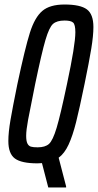

<svg xmlns="http://www.w3.org/2000/svg" viewBox="-20 -716 434 851"><path d="M240 -17 273 110V115H194L166 7Q159 8 146 8Q75 8 46 -13.5Q17 -35 17 -91Q17 -129 26.5 -184.5Q36 -240 57 -343Q91 -503 112.5 -571Q134 -639 167.5 -667.5Q201 -696 266 -696Q336 -696 365 -674.5Q394 -653 394 -596Q394 -558 384.5 -500Q375 -442 355 -345Q332 -233 317 -173.5Q302 -114 284 -75Q266 -36 240 -17ZM147 -63Q180 -63 197 -78Q214 -93 231 -149.5Q248 -206 277 -344Q314 -517 314 -573Q314 -607 304 -616Q294 -625 266 -625Q232 -625 215 -610Q198 -595 181.5 -539Q165 -483 136 -344Q113 -231 104.5 -185Q96 -139 96 -114Q96 -91 101.5 -80Q107 -69 117 -66Q127 -63 147 -63Z"/></svg>

Font: Saira Ultra Condensed Medium
Style: Italic
Weight: 500
Width: 1
Italic angle: -12°
Designer: Hector Gatti with collaboration of the Omnibus-Type team
Foundry: Omnibus-Type
Version: Version 1.001; ttfautohint (v1.8)